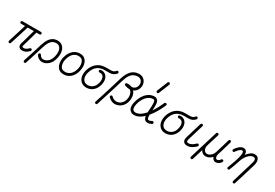

<svg xmlns="http://www.w3.org/2000/svg" viewBox="54 -1859 4502 3147"><g transform="rotate(30 2305.5 -285.5)"><path d="M299 14Q250 14 231.5 -13.5Q213 -41 228 -90Q235 -111 245 -147.5Q255 -184 266.5 -224.5Q278 -265 288 -301Q298 -337 304 -358H187L76 -4Q73 6 64.5 10.5Q56 15 47 12Q37 9 32.5 0.5Q28 -8 31 -18L137 -358H64Q54 -358 46.5 -365Q39 -372 39 -382Q39 -392 46.5 -398.5Q54 -405 64 -405H412Q422 -405 428.5 -398.5Q435 -392 435 -382Q435 -372 428.5 -365Q422 -358 412 -358H353Q349 -343 339 -306.5Q329 -270 316.5 -225.5Q304 -181 292.5 -140Q281 -99 273 -75Q265 -51 273 -42Q278 -37 286 -35.5Q294 -34 299 -34Q320 -34 341 -45.5Q362 -57 389 -83Q396 -90 405.5 -90Q415 -90 422 -83Q429 -76 429 -66.5Q429 -57 422 -50Q389 -16 360 -1Q331 14 299 14Z M421 166Q412 163 408 154.5Q404 146 406 137Q406 136 414 111.5Q422 87 435 47Q448 7 463 -39.5Q478 -86 492 -131.5Q506 -177 517 -213Q528 -249 543.5 -285.5Q559 -322 582.5 -352.5Q606 -383 641 -401.5Q676 -420 724 -420Q793 -420 832 -370Q860 -335 867 -280.5Q874 -226 858 -163Q838 -80 789.5 -36.5Q741 7 688 13Q647 18 612 -1Q577 -20 557 -57Q553 -66 555.5 -75.5Q558 -85 568 -89Q576 -94 585.5 -91Q595 -88 600 -79Q626 -26 683 -34Q722 -39 759 -73.5Q796 -108 812 -174Q825 -226 820 -270Q815 -314 794 -340Q770 -372 724 -372Q666 -372 628 -331.5Q590 -291 562 -199Q551 -163 537 -117.5Q523 -72 508 -25Q493 22 480.5 61.5Q468 101 460 125.5Q452 150 452 151Q449 160 440 165Q431 170 421 166Z M1052 11Q995 5 962 -42Q939 -74 932 -120Q925 -166 935 -215Q958 -319 1022 -373.5Q1086 -428 1174 -417Q1231 -409 1262 -363Q1286 -329 1292.5 -281.5Q1299 -234 1287 -181Q1265 -82 1201 -30Q1137 22 1052 11ZM1059 -36Q1125 -28 1173.5 -68.5Q1222 -109 1241 -191Q1251 -234 1246 -272.5Q1241 -311 1224 -336Q1203 -365 1167 -370Q1118 -376 1084 -359.5Q1050 -343 1029.5 -314.5Q1009 -286 998 -256Q987 -226 982 -205Q974 -167 979 -130.5Q984 -94 1000 -70Q1021 -41 1059 -36Z M1508 15Q1425 15 1382 -50Q1355 -93 1355 -151.5Q1355 -210 1381 -271Q1454 -433 1632 -433H1713Q1746 -433 1766.5 -441.5Q1787 -450 1805 -472Q1811 -480 1820.5 -481.5Q1830 -483 1838 -476Q1846 -470 1847 -460Q1848 -450 1842 -442Q1817 -413 1787 -399Q1757 -385 1713 -385H1632Q1483 -385 1426 -252Q1404 -202 1403 -155Q1402 -108 1423 -76Q1451 -33 1508 -33Q1560 -33 1598 -62.5Q1636 -92 1653 -144Q1667 -188 1665 -225.5Q1663 -263 1645 -285Q1622 -314 1578 -309Q1568 -308 1560.5 -314Q1553 -320 1551 -330Q1550 -340 1556 -347.5Q1562 -355 1572 -356Q1641 -364 1681 -315Q1707 -284 1712 -234.5Q1717 -185 1698 -130Q1676 -63 1625.5 -24Q1575 15 1508 15Z M1773 166Q1763 163 1759 154.5Q1755 146 1758 137Q1782 65 1810 -23.5Q1838 -112 1866.5 -204.5Q1895 -297 1919 -380Q1953 -496 2006.5 -552.5Q2060 -609 2141 -614Q2218 -619 2260 -567Q2282 -541 2289.5 -506Q2297 -471 2288 -436Q2272 -367 2212 -336Q2206 -331 2199 -330L2201 -327Q2230 -294 2238 -243.5Q2246 -193 2232 -138Q2218 -83 2180.5 -44Q2143 -5 2093 8Q2049 21 2004.5 7.5Q1960 -6 1924 -42Q1918 -50 1918 -59.5Q1918 -69 1925 -76Q1933 -83 1942.5 -83Q1952 -83 1958 -75Q1985 -49 2017 -39Q2049 -29 2081 -38Q2119 -48 2147 -78Q2175 -108 2186 -150Q2197 -193 2191 -232.5Q2185 -272 2164 -297Q2159 -304 2153 -309Q2147 -314 2139 -318Q2095 -316 2047 -335Q2030 -342 2033 -360Q2035 -378 2055 -380Q2085 -383 2108.5 -378.5Q2132 -374 2150 -366Q2161 -368 2171 -370.5Q2181 -373 2190 -377Q2230 -398 2242 -446Q2254 -499 2224 -536Q2210 -552 2190 -560Q2170 -568 2145 -566Q2114 -564 2081.5 -549.5Q2049 -535 2019 -493.5Q1989 -452 1964 -367Q1946 -304 1924 -233Q1902 -162 1879.5 -91Q1857 -20 1837 43Q1817 106 1803 152Q1800 161 1791 165.5Q1782 170 1773 166Z M2422 13Q2382 15 2359.5 1Q2337 -13 2326 -27Q2303 -59 2303.5 -108Q2304 -157 2327 -221Q2360 -312 2418 -364Q2476 -416 2549 -420Q2588 -421 2611 -398Q2638 -370 2640 -317.5Q2642 -265 2637 -204Q2669 -251 2697 -303.5Q2725 -356 2746 -405Q2751 -415 2760 -418.5Q2769 -422 2777 -418Q2787 -414 2790.5 -405Q2794 -396 2791 -387Q2760 -317 2720 -246.5Q2680 -176 2632 -120Q2632 -91 2636 -68.5Q2640 -46 2651 -38Q2669 -25 2721 -52Q2730 -57 2739.5 -53.5Q2749 -50 2753 -41Q2758 -32 2754.5 -22.5Q2751 -13 2742 -8Q2666 29 2625 1Q2608 -10 2599.5 -29Q2591 -48 2588 -72Q2549 -35 2507 -12.5Q2465 10 2422 13ZM2420 -35Q2463 -37 2504.5 -65Q2546 -93 2585 -137Q2586 -152 2587 -168.5Q2588 -185 2589 -201Q2592 -234 2593 -267Q2594 -300 2591 -326.5Q2588 -353 2577 -365Q2574 -368 2568.5 -370.5Q2563 -373 2552 -372Q2494 -369 2447 -325.5Q2400 -282 2371 -205Q2353 -154 2351 -115Q2349 -76 2364 -56Q2382 -32 2420 -35ZM2586 -507Q2582 -497 2573 -493Q2564 -489 2555 -493Q2546 -498 2542 -506.5Q2538 -515 2542 -525L2623 -725Q2627 -736 2635.5 -739Q2644 -742 2654 -739Q2663 -735 2666.5 -726Q2670 -717 2667 -708Z M3005 15Q2922 15 2879 -50Q2852 -93 2852 -151.5Q2852 -210 2878 -271Q2951 -433 3129 -433H3210Q3243 -433 3263.5 -441.5Q3284 -450 3302 -472Q3308 -480 3317.5 -481.5Q3327 -483 3335 -476Q3343 -470 3344 -460Q3345 -450 3339 -442Q3314 -413 3284 -399Q3254 -385 3210 -385H3129Q2980 -385 2923 -252Q2901 -202 2900 -155Q2899 -108 2920 -76Q2948 -33 3005 -33Q3057 -33 3095 -62.5Q3133 -92 3150 -144Q3164 -188 3162 -225.5Q3160 -263 3142 -285Q3119 -314 3075 -309Q3065 -308 3057.5 -314Q3050 -320 3048 -330Q3047 -340 3053 -347.5Q3059 -355 3069 -356Q3138 -364 3178 -315Q3204 -284 3209 -234.5Q3214 -185 3195 -130Q3173 -63 3122.5 -24Q3072 15 3005 15Z M3418 14Q3368 14 3346 -17Q3324 -48 3342 -108L3431 -404Q3434 -413 3443 -417.5Q3452 -422 3461 -420Q3471 -417 3475.5 -408.5Q3480 -400 3477 -389L3388 -95Q3376 -60 3388 -43Q3393 -37 3402 -35Q3411 -33 3418 -33Q3447 -33 3479 -50.5Q3511 -68 3540 -99Q3548 -106 3557.5 -106Q3567 -106 3574 -100Q3582 -93 3582 -83Q3582 -73 3575 -66Q3498 14 3418 14Z M3579 167Q3569 164 3565 155.5Q3561 147 3563 137L3728 -403Q3731 -412 3739.5 -416.5Q3748 -421 3758 -419Q3768 -415 3772 -406.5Q3776 -398 3774 -389L3708 -174Q3690 -116 3703 -81.5Q3716 -47 3748 -37Q3771 -30 3797.5 -39.5Q3824 -49 3847.5 -73.5Q3871 -98 3883 -135Q3888 -150 3897.5 -181Q3907 -212 3918 -249.5Q3929 -287 3939 -321.5Q3949 -356 3956 -378.5Q3963 -401 3963 -402Q3965 -412 3973.5 -416.5Q3982 -421 3992 -418Q4002 -416 4006.5 -407.5Q4011 -399 4008 -389Q4007 -386 4000.5 -362.5Q3994 -339 3984 -304.5Q3974 -270 3963 -233Q3952 -196 3942.5 -165.5Q3933 -135 3928 -120L3927 -119Q3921 -87 3925.5 -65Q3930 -43 3946 -36Q3960 -30 3980 -39Q4000 -48 4015 -72Q4020 -80 4029.5 -82.5Q4039 -85 4047 -80Q4055 -76 4058 -65.5Q4061 -55 4056 -47Q4033 -10 3996.5 5.5Q3960 21 3927 8Q3920 4 3906 -9Q3892 -22 3884 -46Q3853 -11 3811.5 4Q3770 19 3735 8Q3716 3 3698.5 -11.5Q3681 -26 3670 -50L3609 151Q3606 160 3597.5 165Q3589 170 3579 167Z M4376 166Q4367 163 4362.5 154.5Q4358 146 4361 136Q4372 100 4387.5 47.5Q4403 -5 4421 -64.5Q4439 -124 4456.5 -181.5Q4474 -239 4487 -284Q4499 -323 4492 -346Q4485 -369 4465 -372Q4435 -377 4407.5 -362Q4380 -347 4356.5 -321Q4333 -295 4315.5 -263.5Q4298 -232 4289 -202Q4276 -159 4256.5 -106.5Q4237 -54 4217 -2Q4213 7 4204 11.5Q4195 16 4187 12Q4177 9 4173 -0.5Q4169 -10 4173 -19Q4182 -42 4196 -78.5Q4210 -115 4224.5 -156.5Q4239 -198 4250 -238.5Q4261 -279 4264.5 -311.5Q4268 -344 4260 -360Q4256 -369 4251 -370Q4231 -378 4201 -356Q4171 -334 4142 -290Q4138 -282 4128 -280Q4118 -278 4109 -283Q4102 -288 4100 -298Q4098 -308 4103 -316Q4143 -376 4186.5 -402.5Q4230 -429 4268 -415Q4294 -404 4304 -380Q4312 -359 4312 -331Q4343 -372 4383 -399.5Q4423 -427 4475 -419Q4506 -415 4525 -386Q4539 -364 4541 -334Q4543 -304 4534 -271Q4521 -225 4502.5 -163.5Q4484 -102 4465 -40Q4446 22 4430 73Q4414 124 4406 151Q4404 160 4394.5 164.5Q4385 169 4376 166Z"/></g></svg>

Font: Kurewa Gothic CJK TC Regular
Style: Regular
Weight: 400
Designer: Max Yao
Foundry: Max-Everyday
Version: Version 1.071; ttfautohint (v1.8.3)